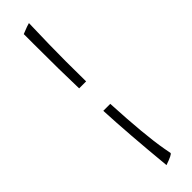

<svg xmlns="http://www.w3.org/2000/svg" viewBox="-339 -906 973 973"><g transform="rotate(-45 147.0 -420.0)"><path d="M168 -921Q163 -756 163 -653.5Q163 -551 164 -507H114Q110 -632 110 -835V-900Q157 -919 168 -921ZM152 81Q128 -168 120 -340H170Q182 -102 203 14L210 52Q210 61 152 81Z"/></g></svg>

Font: Mr Bedfort
Style: Regular
Weight: 400
Designer: Alejandro Paul
Foundry: Alejandro Paul
Version: Version 1.000